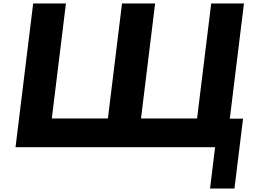

<svg xmlns="http://www.w3.org/2000/svg" viewBox="-20 -845 1464 1102"><path d="M599.3 -165H277.4L358.4 -825H170.4L69.1 0H1214.6L1185.5 237.2H1325.7L1375 -164H1299L1380.2 -825H1192.2L1111.1 -165H789.3L870.3 -825H680.3Z"/></svg>

Font: Hussar
Style: BdSuprExtOblOne
Weight: 700
Foundry: Cannot Into Space Fonts
Version: Version 2.00